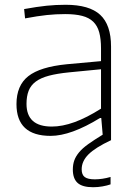

<svg xmlns="http://www.w3.org/2000/svg" viewBox="-20 -564 568 804"><path d="M370 220Q325 220 305 202Q285 184 285 146Q285 125 291 108Q297 91 311 74Q325 57 349.5 39.5Q374 22 410 0L404 -70H399Q277 5 192 5Q49 5 49 -128Q49 -206 98.5 -245Q148 -284 260 -295L403 -308V-361Q403 -401 395.5 -428.5Q388 -456 370.5 -473Q353 -490 324 -497.5Q295 -505 253 -505Q214 -505 176 -501Q138 -497 85 -487L81 -526Q136 -536 175 -540Q214 -544 255 -544Q354 -544 399.5 -502Q445 -460 445 -369V23Q379 54 350.5 82.5Q322 111 322 145Q322 168 335 177.5Q348 187 377 187Q392 187 409 184.5Q426 182 443 177V208Q429 213 409.5 216.5Q390 220 370 220ZM197 -34Q241 -34 292 -52.5Q343 -71 403 -109V-274L269 -261Q219 -256 185 -247Q151 -238 130 -222.5Q109 -207 100 -184Q91 -161 91 -129Q91 -34 197 -34Z"/></svg>

Font: Encode Sans Wide
Style: Thin
Weight: 100
Designer: Pablo Impallari, Andres Torresi
Foundry: Pablo Impallari, Andres Torresi
Version: Version 1.000; ttfautohint (v1.00) -l 8 -r 50 -G 200 -x 14 -